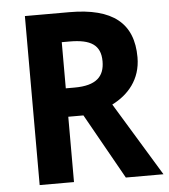

<svg xmlns="http://www.w3.org/2000/svg" viewBox="-52 -761 710 808"><g transform="rotate(-5 303.5 -357.0)"><path d="M271 -714H83V0H228V-276H292L447 0H606L417 -311C485 -345 540 -406 540 -500C540 -644 454 -714 271 -714ZM261 -591C350 -591 392 -565 392 -496C392 -432 357 -396 265 -396H228V-591Z"/></g></svg>

Font: Noto Sans Malayalam SemiCondensed
Style: Bold
Weight: 700
Width: 4
Designer: Jelle Bosma - Monotype Design Team
Foundry: Monotype Imaging Inc.
Version: Version 2.104